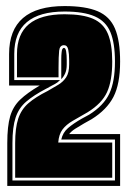

<svg xmlns="http://www.w3.org/2000/svg" viewBox="-20 -613 421 633"><path d="M4 0V-141Q4 -197 13.5 -229.5Q23 -262 46.5 -284.5Q70 -307 111 -331H10V-435Q10 -593 193 -593Q262 -593 302 -576Q342 -559 359 -519Q376 -479 376 -410Q376 -336 354 -293.5Q332 -251 282 -220L257 -206Q240 -196 228 -188.5Q216 -181 208 -171H376V0ZM21 -18H359V-153H182Q187 -176 204.5 -191Q222 -206 250 -222L274 -235Q322 -265 340.5 -304.5Q359 -344 359 -410Q359 -471 344 -507Q329 -543 292.5 -559Q256 -575 193 -575Q27 -575 27 -435V-349H178Q169 -340 161 -336L142 -326H143L133 -321Q91 -299 66.5 -278Q42 -257 31.5 -225.5Q21 -194 21 -141ZM30 -27V-141Q30 -191 40 -221.5Q50 -252 73.5 -272.5Q97 -293 137 -313Q156 -324 172 -333.5Q188 -343 198 -358Q208 -373 208 -400V-415Q208 -435 205 -449.5Q202 -464 191 -464Q177 -464 175 -446Q174 -436 173.5 -422.5Q173 -409 173 -390V-358H36V-435Q36 -566 193 -566Q253 -566 287 -551Q321 -536 335.5 -502Q350 -468 350 -410Q350 -347 333 -309.5Q316 -272 269 -243Q241 -227 219.5 -214.5Q198 -202 186 -186Q174 -170 172 -143H350V-27ZM182 -352V-390Q182 -406 182 -418.5Q182 -431 183 -439Q184 -455 191 -455Q196 -455 198 -444Q199 -438 199.5 -430.5Q200 -423 200 -415V-400Q200 -383 195 -371.5Q190 -360 182 -352Z"/></svg>

Font: Alumni Sans Collegiate One SC
Style: Regular
Weight: 400
Designer: Robert E. Leuschke
Foundry: Robert E. Leuschke
Version: Version 1.100